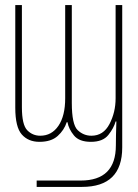

<svg xmlns="http://www.w3.org/2000/svg" viewBox="-20 -548 540 754"><path d="M302 186Q460 186 460 31V-528H434V-162Q434 -107 410 -61Q386 -15 339 -15Q308 -15 285 -37Q262 -59 262 -144V-528H236V-162Q236 -93 209.5 -54Q183 -15 138 -15Q108 -15 87 -36.5Q66 -58 66 -127V-528H40V-125Q40 -49 65.5 -20Q91 9 135 9Q181 9 206.5 -14Q232 -37 242 -68H245Q250 -41 270.5 -16Q291 9 337 9Q384 9 405.5 -18Q427 -45 434 -71H437Q436 -41 435.5 -17.5Q435 6 435 23Q435 161 297 161H124V186Z"/></svg>

Font: Noto Sans Mono UI Condensed Thin
Style: Regular
Weight: 250
Width: 3
Designer: Monotype Design team
Foundry: Monotype Imaging Inc.
Version: 1.000